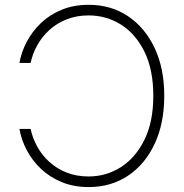

<svg xmlns="http://www.w3.org/2000/svg" viewBox="-20 -757 755 787"><path d="M343.3 -737.3Q435.1 -737.3 504.6 -690.7Q574.2 -644 613.8 -560.3Q653.3 -476.6 653.3 -364.3Q653.3 -252 614 -167.7Q574.7 -83.5 504.9 -36.9Q435.1 9.8 343.3 9.8Q282.2 9.8 233.2 -10.5Q184.1 -30.8 147.9 -64.9Q111.8 -99.1 89.6 -141.6Q67.4 -184.1 59.6 -228.5H105.5Q113.3 -191.4 132.6 -156.2Q151.9 -121.1 182.1 -93.5Q212.4 -65.9 252.9 -49.8Q293.5 -33.7 343.3 -33.7Q416 -33.7 476.1 -72.3Q536.1 -110.8 572.3 -184.6Q608.4 -258.3 608.4 -364.3Q608.4 -471.2 572.3 -544.7Q536.1 -618.2 476.1 -656Q416 -693.8 343.3 -693.8Q293.9 -693.8 253.2 -677.7Q212.4 -661.6 182.1 -633.8Q151.9 -606 132.6 -571.3Q113.3 -536.6 105.5 -499H59.6Q67.4 -543.5 89.6 -585.7Q111.8 -627.9 147.7 -662.4Q183.6 -696.8 232.9 -717Q282.2 -737.3 343.3 -737.3Z"/></svg>

Font: Inter 18pt ExtraLight
Style: Regular
Weight: 250
Designer: Rasmus Andersson
Foundry: rsms
Version: Version 4.001;git-66647c0bb